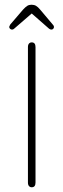

<svg xmlns="http://www.w3.org/2000/svg" viewBox="-20 -783 268 811"><path d="M98 -12Q98 -2 102.5 3Q107 8 114 8Q122 8 126 3Q130 -2 130 -12V-584Q130 -594 126 -599Q122 -604 114 -604Q107 -604 102.5 -599Q98 -594 98 -584ZM114 -726 187 -662Q192 -658 197 -658Q202 -658 205 -661.5Q208 -665 208 -669Q208 -674 204 -678L150 -742Q140 -754 132 -758.5Q124 -763 113 -763Q103 -763 95.5 -758.5Q88 -754 77 -742L23 -679Q22 -676 20.5 -673.5Q19 -671 19 -669Q19 -665 22.5 -661.5Q26 -658 31 -658Q36 -658 40 -662Z"/></svg>

Font: Beiruti ExtraLight
Style: Regular
Weight: 250
Designer: Arlette Boutros
Foundry: Boutros
Version: Version 1.41